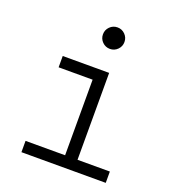

<svg xmlns="http://www.w3.org/2000/svg" viewBox="-135 -847 856 951"><g transform="rotate(20 293.0 -372.0)"><path d="M85.9 0V-59.6H294.4V-458H115.2V-517.6H359.9V-59.6H530.3V0ZM322.3 -630.4Q298.8 -630.4 282.2 -647Q265.6 -663.6 265.6 -687Q265.6 -710.4 282.2 -727.1Q298.8 -743.7 322.3 -743.7Q345.7 -743.7 362.3 -727.1Q378.9 -710.4 378.9 -687Q378.9 -663.6 362.3 -647Q345.7 -630.4 322.3 -630.4Z"/></g></svg>

Font: CaskaydiaMono NF Light
Style: Regular
Weight: 300
Designer: Aaron Bell
Foundry: Saja Typeworks
Version: Version 2111.001; ttfautohint (v1.8.4);Nerd Fonts 3.1.1